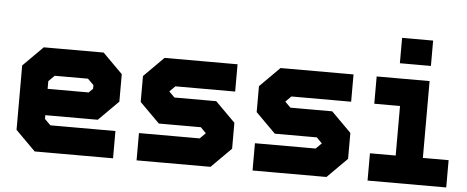

<svg xmlns="http://www.w3.org/2000/svg" viewBox="-50 -871 2415 992"><g transform="rotate(5 1157.5 -375.0)"><path d="M468.5 -540 571.5 -437V-294.5L468.5 -191.5H196.5V-172L227 -141.5H564.5V0H158L55 -103V-437L158 -540ZM432 -471 496 -408V-315L443 -262H124.5V-403L193.5 -471ZM432 -471H193.5L124.5 -403V-137L189.5 -73H502H189.5L124.5 -137V-262H443L496 -315V-408ZM399.5 -398.5H227L196.5 -368V-328H409.5L430.5 -349V-368Z M686.5 0V-141.5H1001.5L1032 -172V-169.5L1002.5 -199.5H784.5L681.5 -302.5V-437L784.5 -540H1163V-398.5H853L822.5 -368V-371L853 -340.5H1070L1173 -237.5V-103L1070 0ZM763.5 -72.5H1040.5L1102.5 -134.5V-213L1040.5 -272.5H809.5L753 -329.5V-408L814.5 -469.5H1086H814.5L753 -408V-329.5L809.5 -272.5H1040.5L1102.5 -213V-134.5L1040.5 -72.5H763.5Z M1288 0V-141.5H1603L1633.5 -172V-169.5L1604 -199.5H1386L1283 -302.5V-437L1386 -540H1764.5V-398.5H1454.5L1424 -368V-371L1454.5 -340.5H1671.5L1774.5 -237.5V-103L1671.5 0ZM1365 -72.5H1642L1704 -134.5V-213L1642 -272.5H1411L1354.5 -329.5V-408L1416 -469.5H1687.5H1416L1354.5 -408V-329.5L1411 -272.5H1642L1704 -213V-134.5L1642 -72.5H1365Z M1998 -618.5V-750H2159V-618.5ZM2079 -676H2078.5V-700H2079ZM1884.5 0V-141.5H2018V-398.5H1884.5V-540H2159V-141.5H2292.5V0ZM1947.5 -71H2230H2086V-469.5H1947.5H2086V-71H1947.5Z"/></g></svg>

Font: Tourney Black
Style: Regular
Weight: 900
Version: Version 1.015